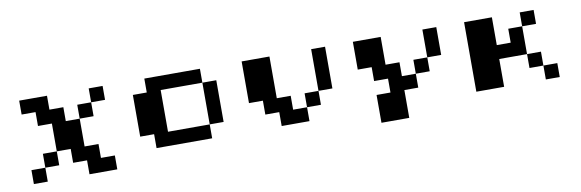

<svg xmlns="http://www.w3.org/2000/svg" viewBox="-37 -549 2573 850"><g transform="rotate(-10 1250.0 -124.5)"><path d="M62.5 -312.5H187.5V-250H250V-187.5H312.5V-62.5H375V0H437.5V62.5H312.5V0H250V-62.5H187.5V-187.5H125V-250H62.5ZM375 -312.5H437.5V-250H375ZM312.5 -250H375V-187.5H312.5ZM125 -62.5H187.5V0H125ZM62.5 0H125V62.5H62.5Z M625 -312.5H875V-250H687.5V-62.5H875V0H625V-62.5H562.5V-250H625ZM875 -250H937.5V-62.5H875Z M1062.5 -312.5H1187.5V-125H1250V-62.5H1312.5V0H1187.5V-62.5H1125V-125H1062.5ZM1375 -312.5H1437.5V-125H1375ZM1312.5 -125H1375V-62.5H1312.5Z M1562.5 -312.5H1687.5V-187.5H1750V-125H1812.5V-62.5H1750V62.5H1625V-62.5H1687.5V-125H1625V-187.5H1562.5ZM1875 -312.5H1937.5V-187.5H1875ZM1812.5 -187.5H1875V-125H1812.5Z M2062.5 -312.5H2187.5V-187.5H2250V-250H2312.5V-125H2187.5V0H2062.5ZM2312.5 -312.5H2375V-250H2312.5ZM2312.5 -125H2375V-62.5H2312.5ZM2375 -62.5H2437.5V0H2375Z"/></g></svg>

Font: Half Eighties
Style: Regular
Weight: 400
Monospace: yes
Designer: Jayvee Enaguas (HarvettFox96)
Version: 20191127.01dev02